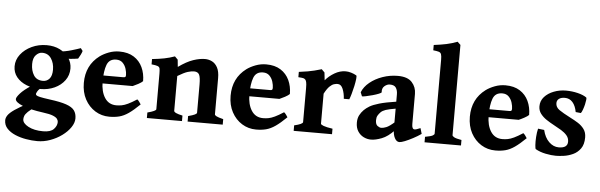

<svg xmlns="http://www.w3.org/2000/svg" viewBox="-57 -964 4407 1410"><g transform="rotate(5 2146.5 -259.0)"><path d="M517.6 48.8Q517.6 81.5 494.6 115.2Q471.7 148.9 433.3 177Q395 205.1 347.9 222.2Q300.8 239.3 252.4 239.3Q212.9 239.3 169.7 231.9Q126.5 224.6 89.1 208.7Q51.8 192.9 28.3 167.7Q4.9 142.6 4.9 106.9Q4.9 88.9 17.8 69.8Q30.8 50.8 65.2 26.9Q99.6 2.9 163.1 -29.8Q163.1 -29.8 178.5 -28.8Q193.8 -27.8 209.5 -24.7Q225.1 -21.5 226.6 -14.6Q184.1 12.7 165 31.5Q146 50.3 141.4 63.5Q136.7 76.7 136.7 87.9Q136.7 117.7 179.7 140.6Q222.7 163.6 289.1 163.6Q344.2 163.6 367.4 139.2Q390.6 114.7 390.6 86.4Q390.6 75.7 382.8 64.2Q375 52.7 350.8 42.7Q326.7 32.7 277.3 26.4Q181.6 13.7 125.5 -9Q69.3 -31.7 69.3 -55.2Q69.3 -67.9 94.7 -96.9Q120.1 -126 176.8 -162.6L270.5 -170.9Q230.5 -141.6 221.7 -125.5Q212.9 -109.4 212.9 -105.5Q212.9 -100.1 218 -95.2Q223.1 -90.3 245.4 -85.2Q267.6 -80.1 318.4 -73.2Q397 -63 440.2 -48.1Q483.4 -33.2 500.5 -9.8Q517.6 13.7 517.6 48.8ZM526.9 -449.2Q524.9 -439.5 515.9 -421.1Q506.8 -402.8 499 -390.6Q472.7 -386.2 443.1 -383.8Q413.6 -381.3 372.1 -382.8L354 -430.2Q400.4 -434.1 445.1 -447.3Q489.7 -460.4 512.2 -468.8ZM449.2 -313Q449.2 -263.2 421.1 -225.1Q393.1 -187 346.4 -165.5Q299.8 -144 243.7 -144Q186 -144 139.6 -162.6Q93.3 -181.2 66.2 -214.8Q39.1 -248.5 39.1 -293.9Q39.1 -341.8 69.8 -381.6Q100.6 -421.4 151.1 -445.1Q201.7 -468.8 261.2 -468.8Q316.4 -468.8 358.6 -447.5Q400.9 -426.3 425 -390.9Q449.2 -355.5 449.2 -313ZM322.3 -293Q322.3 -341.3 299.3 -375.7Q276.4 -410.2 232.4 -410.2Q208.5 -410.2 187.3 -388.4Q166 -366.7 166 -321.8Q166 -273.4 187.5 -239.3Q209 -205.1 255.9 -205.1Q284.7 -205.1 303.5 -226.6Q322.3 -248 322.3 -293Z M988.8 -267.1Q980 -257.3 955.6 -244.1Q931.2 -231 915.5 -224.6H615.7L616.7 -283.2H841.3Q852.5 -283.2 856.2 -286.9Q859.9 -290.5 859.9 -300.8Q859.9 -320.8 852.3 -345.9Q844.7 -371.1 826.9 -389.4Q809.1 -407.7 778.8 -407.7Q727.5 -407.7 710.2 -362.1Q692.9 -316.4 692.9 -237.8Q692.9 -164.6 722.4 -118.9Q752 -73.2 808.1 -73.2Q828.6 -73.2 848.1 -76.9Q867.7 -80.6 893.6 -92.8Q919.4 -105 958 -129.9Q964.4 -126.5 974.1 -112.8Q983.9 -99.1 985.8 -95.2Q939.9 -50.3 905.3 -26.4Q870.6 -2.4 837.6 6.1Q804.7 14.6 763.7 14.6Q706.5 14.6 659.4 -14.6Q612.3 -43.9 584.2 -95.9Q556.2 -147.9 556.2 -216.8Q556.2 -347.2 654.3 -420.4Q681.6 -440.4 719.2 -454.6Q756.8 -468.8 797.4 -468.8Q861.3 -468.8 903.8 -441.7Q946.3 -414.6 967.5 -368.9Q988.8 -323.2 988.8 -267.1Z M1340.3 0V-40.5Q1375.5 -49.8 1389.6 -56.9Q1403.8 -64 1403.8 -70.3V-279.8Q1403.8 -332 1393.6 -351.6Q1383.3 -371.1 1356 -371.1Q1335 -371.1 1308.8 -363Q1282.7 -355 1235.4 -326.7V-70.3Q1235.4 -53.7 1298.8 -40.5V0H1040V-40.5Q1103.5 -57.1 1103.5 -70.3V-332.5Q1103.5 -357.9 1100.8 -370.1Q1098.1 -382.3 1085 -387.2Q1071.8 -392.1 1040 -395.5V-434.6Q1091.3 -439.9 1129.6 -447.5Q1168 -455.1 1206.1 -468.8L1228 -446.8L1233.4 -393.6Q1294.4 -437 1342 -452.9Q1389.6 -468.8 1427.7 -468.8Q1456.1 -468.8 1480.5 -456.3Q1504.9 -443.8 1520.3 -415Q1535.6 -386.2 1535.6 -337.4V-70.3Q1535.6 -64 1548.1 -57.1Q1560.5 -50.3 1599.1 -40.5V0Z M2070.8 -267.1Q2062 -257.3 2037.6 -244.1Q2013.2 -231 1997.6 -224.6H1697.8L1698.7 -283.2H1923.3Q1934.6 -283.2 1938.2 -286.9Q1941.9 -290.5 1941.9 -300.8Q1941.9 -320.8 1934.3 -345.9Q1926.8 -371.1 1908.9 -389.4Q1891.1 -407.7 1860.8 -407.7Q1809.6 -407.7 1792.2 -362.1Q1774.9 -316.4 1774.9 -237.8Q1774.9 -164.6 1804.4 -118.9Q1834 -73.2 1890.1 -73.2Q1910.6 -73.2 1930.2 -76.9Q1949.7 -80.6 1975.6 -92.8Q2001.5 -105 2040 -129.9Q2046.4 -126.5 2056.2 -112.8Q2065.9 -99.1 2067.9 -95.2Q2022 -50.3 1987.3 -26.4Q1952.6 -2.4 1919.7 6.1Q1886.7 14.6 1845.7 14.6Q1788.6 14.6 1741.5 -14.6Q1694.3 -43.9 1666.3 -95.9Q1638.2 -147.9 1638.2 -216.8Q1638.2 -347.2 1736.3 -420.4Q1763.7 -440.4 1801.3 -454.6Q1838.9 -468.8 1879.4 -468.8Q1943.4 -468.8 1985.8 -441.7Q2028.3 -414.6 2049.6 -368.9Q2070.8 -323.2 2070.8 -267.1Z M2544.4 -445.8Q2548.8 -442.9 2546.4 -420.2Q2543.9 -397.5 2537.4 -366.7Q2530.8 -335.9 2522.7 -307.9Q2514.6 -279.8 2508.8 -266.6H2468.3Q2466.3 -306.2 2453.1 -338.6Q2439.9 -371.1 2414.1 -371.1Q2402.3 -371.1 2387.7 -366.9Q2373 -362.8 2355.5 -346.2Q2337.9 -329.6 2317.4 -291V-70.3Q2317.4 -63 2338.1 -55.2Q2358.9 -47.4 2404.8 -40.5V0H2122.1V-40.5Q2185.5 -55.2 2185.5 -70.3V-320.3Q2185.5 -352.5 2182.1 -365.2Q2178.7 -377.9 2174.3 -382.3Q2168 -389.2 2158.7 -391.6Q2149.4 -394 2122.1 -395.5V-434.6Q2162.6 -439.9 2188 -444.3Q2213.4 -448.7 2235.4 -454.3Q2257.3 -460 2288.1 -468.8L2310.1 -446.8L2316.4 -389.6Q2342.8 -421.9 2382.8 -445.3Q2422.9 -468.8 2464.8 -468.8Q2484.4 -468.8 2505.6 -462.4Q2526.9 -456.1 2544.4 -445.8Z M3060.5 -59.6Q3033.2 -40.5 3001.2 -23.7Q2969.2 -6.8 2942.4 3.9Q2915.5 14.6 2902.3 14.6Q2881.3 14.6 2867.7 -11Q2854 -36.6 2854 -80.1V-333Q2854 -362.3 2841.8 -381.3Q2829.6 -400.4 2796.4 -400.4Q2775.9 -400.4 2757.1 -384.3Q2738.3 -368.2 2741.2 -338.9Q2741.7 -334.5 2722.7 -326.7Q2703.6 -318.8 2677 -311.5Q2650.4 -304.2 2627.9 -299.6Q2605.5 -294.9 2599.6 -296.4L2587.9 -325.2Q2604 -366.2 2643.8 -398.7Q2683.6 -431.2 2737.5 -450Q2791.5 -468.8 2849.6 -468.8Q2921.4 -468.8 2953.6 -433.3Q2985.8 -397.9 2985.8 -347.7V-126Q2985.8 -87.9 3005.4 -87.9Q3012.2 -87.9 3020.5 -90.6Q3028.8 -93.3 3048.3 -101.1ZM2858.9 -228.5Q2805.2 -219.7 2781.7 -211.7Q2758.3 -203.6 2746.1 -191.4Q2733.4 -178.7 2725.6 -165Q2717.8 -151.4 2717.8 -131.3Q2717.8 -100.1 2732.9 -89.1Q2748 -78.1 2760.7 -78.1Q2776.4 -78.1 2798.3 -86.9Q2820.3 -95.7 2858.9 -129.9L2862.8 -69.3Q2816.9 -20 2771.5 -2.7Q2726.1 14.6 2692.9 14.6Q2664.6 14.6 2638.4 1.7Q2612.3 -11.2 2595.7 -37.1Q2579.1 -63 2579.1 -100.6Q2579.1 -132.3 2590.8 -155Q2602.5 -177.7 2620.6 -195.8Q2636.7 -211.9 2660.6 -226.3Q2684.6 -240.7 2731 -254.2Q2777.3 -267.6 2858.9 -279.8Z M3086.9 0V-40.5Q3128.9 -47.9 3142.1 -55.2Q3155.3 -62.5 3155.3 -70.3V-613.3Q3155.3 -642.1 3150.9 -654.8Q3146.5 -667.5 3132.8 -671.6Q3119.1 -675.8 3091.8 -678.7V-717.8Q3145.5 -724.6 3184.6 -732.9Q3223.6 -741.2 3264.6 -756.8L3287.1 -735.4V-70.3Q3287.1 -63 3301.3 -55.2Q3315.4 -47.4 3355.5 -40.5V0Z M3834.5 -267.1Q3825.7 -257.3 3801.3 -244.1Q3776.9 -231 3761.2 -224.6H3461.4L3462.4 -283.2H3687Q3698.2 -283.2 3701.9 -286.9Q3705.6 -290.5 3705.6 -300.8Q3705.6 -320.8 3698 -345.9Q3690.4 -371.1 3672.6 -389.4Q3654.8 -407.7 3624.5 -407.7Q3573.2 -407.7 3555.9 -362.1Q3538.6 -316.4 3538.6 -237.8Q3538.6 -164.6 3568.1 -118.9Q3597.7 -73.2 3653.8 -73.2Q3674.3 -73.2 3693.8 -76.9Q3713.4 -80.6 3739.3 -92.8Q3765.1 -105 3803.7 -129.9Q3810.1 -126.5 3819.8 -112.8Q3829.6 -99.1 3831.5 -95.2Q3785.6 -50.3 3751 -26.4Q3716.3 -2.4 3683.3 6.1Q3650.4 14.6 3609.4 14.6Q3552.2 14.6 3505.1 -14.6Q3458 -43.9 3429.9 -95.9Q3401.9 -147.9 3401.9 -216.8Q3401.9 -347.2 3500 -420.4Q3527.3 -440.4 3564.9 -454.6Q3602.5 -468.8 3643.1 -468.8Q3707 -468.8 3749.5 -441.7Q3792 -414.6 3813.2 -368.9Q3834.5 -323.2 3834.5 -267.1Z M4258.8 -138.2Q4258.8 -86.4 4236.6 -55.7Q4214.4 -24.9 4181.2 -9.8Q4147.9 5.4 4114 10Q4080.1 14.6 4056.6 14.6Q4022.5 14.6 3980.2 6.1Q3938 -2.4 3905.3 -21Q3901.4 -23.4 3899.4 -49.8Q3897.5 -76.2 3899.7 -110.8Q3901.9 -145.5 3908.7 -172.4L3954.1 -167Q3967.3 -111.3 3999.5 -80.1Q4031.7 -48.8 4071.3 -48.8Q4136.7 -48.8 4136.7 -96.2Q4136.7 -122.6 4120.1 -142.1Q4103.5 -161.6 4076.9 -177.7Q4050.3 -193.8 4020.5 -209.5Q3993.7 -223.6 3966.8 -241.5Q3939.9 -259.3 3922.1 -282.7Q3904.3 -306.2 3904.3 -336.9Q3904.3 -377.4 3930.9 -407Q3957.5 -436.5 3999.8 -452.6Q4042 -468.8 4088.4 -468.8Q4133.8 -468.8 4175.8 -458.5Q4217.8 -448.2 4241.2 -431.2Q4244.1 -428.7 4242.7 -414.1Q4241.2 -399.4 4236.6 -379.6Q4231.9 -359.9 4225.3 -341.6Q4218.8 -323.2 4211.9 -314L4173.3 -317.9Q4165 -363.8 4142.6 -389.4Q4120.1 -415 4085.4 -415Q4057.1 -415 4041.7 -403.1Q4026.4 -391.1 4026.4 -371.1Q4026.4 -341.3 4053.7 -322Q4081.1 -302.7 4139.2 -272.9Q4167.5 -258.8 4195.1 -241.5Q4222.7 -224.1 4240.7 -199.5Q4258.8 -174.8 4258.8 -138.2Z"/></g></svg>

Font: Gentium Book Plus
Style: Bold
Weight: 700
Designer: Victor Gaultney, Annie Olsen, Iska Routamaa, Becca Hirsbrunner
Foundry: SIL International
Version: Version 6.101